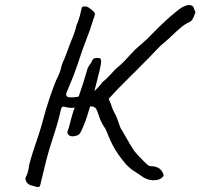

<svg xmlns="http://www.w3.org/2000/svg" viewBox="-20 -703 803 769"><path d="M763 -654Q761 -649 757.5 -639.5Q754 -630 749.5 -623.5Q745 -617 739 -615Q720 -606 704 -592.5Q688 -579 666 -558Q663 -554 643 -537Q622 -519 623 -520L573 -468L550 -445Q527 -421 503 -398Q449 -345 415 -307L424 -287Q431 -262 445 -239L463 -190L475 -170Q504 -118 518 -98Q526 -87 556 -57L572 -42Q577 -38 583 -37.5Q589 -37 592 -37Q624 -34 634 -6Q637 0 633 4Q621 19 596 19Q571 19 551 5L520 -16Q502 -26 483 -47Q456 -79 439.5 -107Q423 -135 407 -177Q403 -188 395 -198Q383 -218 379 -231Q376 -240 373.5 -246.5Q371 -253 369 -259Q365 -269 359.5 -273Q354 -277 341 -277Q327 -228 315 -200Q312 -193 307 -181.5Q302 -170 297.5 -165.5Q293 -161 284 -159L272 -157Q262 -157 256 -161.5Q250 -166 250 -174Q250 -179 255 -189Q258 -202 265.5 -229Q273 -256 279 -272Q275 -271 266 -271Q252 -271 235 -276Q229 -276 226.5 -271Q224 -266 222 -256Q215 -221 190 -145Q175 -99 165 -60L141 39Q141 40 140 41.5Q139 43 139 44Q136 46 131 46Q127 46 121.5 44Q116 42 111 41Q98 39 90 31Q82 23 82 10L84 5Q93 -11 97 -43Q105 -77 138 -173Q145 -194 163 -261Q180 -317 192 -348Q195 -355 200 -369Q205 -383 211 -394Q221 -414 225 -433Q227 -443 232 -454.5Q237 -466 239 -470Q248 -493 250 -499Q265 -540 268 -546Q273 -557 280 -578.5Q287 -600 285 -598Q294 -617 300 -640.5Q306 -664 307 -670Q307 -675 314 -677H321Q330 -677 336 -672Q350 -662 355 -657Q360 -652 360 -646Q360 -640 354 -626Q340 -580 324 -540Q314 -516 292 -449L274 -399L245 -328V-325Q245 -320 248 -317Q252 -313 266 -313Q280 -313 295 -316Q316 -376 329 -423Q332 -435 344 -450Q350 -464 354.5 -467.5Q359 -471 371 -471Q379 -471 382 -468Q385 -465 385 -457Q385 -447 379 -421L358 -338Q363 -343 373.5 -353.5Q384 -364 390 -374Q404 -384 425 -407Q439 -423 447 -430Q468 -446 502 -484L521 -504Q552 -532 558 -537Q569 -545 587 -565Q609 -587 609 -587Q648 -626 684 -655Q688 -658 698.5 -666.5Q709 -675 721 -679Q731 -683 736 -683Q753 -683 757 -670Q757 -667 760 -661Q763 -655 763 -654Z"/></svg>

Font: Caveat
Style: Regular
Weight: 400
Designer: Pablo Impallari
Foundry: Pablo Impallari
Version: Version 1.500; ttfautohint (v1.6)